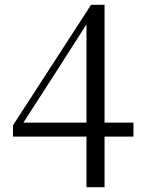

<svg xmlns="http://www.w3.org/2000/svg" viewBox="-20 -759 595 797"><path d="M339 18H414V-192H534V-250H414V-739H358L34 -239V-192H339ZM77 -250 217 -467 339 -658V-250Z"/></svg>

Font: Harano Aji Mincho KR
Style: Regular
Weight: 400
Foundry: Masamichi Hosoda
Version: HaranoAjiMinchoKR-Regular version 20230610;ttx 4.39.4